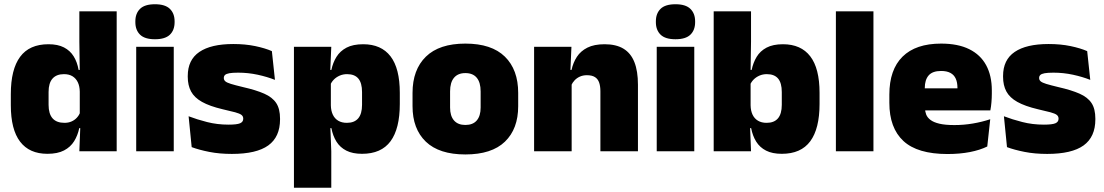

<svg xmlns="http://www.w3.org/2000/svg" viewBox="-20 -713 5202 905"><path d="M203.5 12Q118.5 12 74.8 -45.2Q31 -102.5 31 -217V-269.5Q31 -386 74.8 -445.2Q118.5 -504.5 208.5 -504.5Q252.5 -504.5 281.5 -489.5Q310.5 -474.5 327.2 -447.5Q344 -420.5 350.5 -383.5H396L356 -281Q355.5 -307 346.8 -325.2Q338 -343.5 321.8 -353.5Q305.5 -363.5 281.5 -363.5Q246 -363.5 227.5 -342.5Q209 -321.5 209 -279.5V-219Q209 -176.5 227.8 -155.2Q246.5 -134 284 -134Q302.5 -134 317.2 -140.5Q332 -147 342.5 -158.5Q353 -170 359 -185L402.5 -109H353.5Q346.5 -75 329.5 -47.5Q312.5 -20 282 -4Q251.5 12 203.5 12ZM530 0H354L359 -128.5L356 -153V-350V-372.5L354 -517V-659.5H530Z M799 0H622V-492.5H799ZM710.5 -528Q662 -528 640 -549.8Q618 -571.5 618 -608.5V-612.5Q618 -649.5 640 -671.2Q662 -693 710.5 -693Q758.5 -693 780.8 -671.2Q803 -649.5 803 -612.5V-608.5Q803 -571 780.8 -549.5Q758.5 -528 710.5 -528Z M1073 12.5Q1014.5 12.5 966.5 3Q918.5 -6.5 883.5 -19.5L869 -165Q908 -150 955.8 -137.8Q1003.5 -125.5 1057.5 -125.5Q1097 -125.5 1111.8 -132Q1126.5 -138.5 1126.5 -153V-154Q1126.5 -165 1118 -171.5Q1109.5 -178 1088.2 -183.8Q1067 -189.5 1029.5 -198Q968 -212.5 932 -232.8Q896 -253 880.5 -282Q865 -311 865 -351V-355Q865 -431 919.8 -468.2Q974.5 -505.5 1079.5 -505.5Q1136 -505.5 1182.8 -495.8Q1229.5 -486 1261.5 -472L1276 -336.5Q1239.5 -351 1194.5 -360.8Q1149.5 -370.5 1102.5 -370.5Q1075.5 -370.5 1060.8 -367.8Q1046 -365 1040.5 -359.5Q1035 -354 1035 -346V-345Q1035 -336 1042 -329.8Q1049 -323.5 1068.5 -317.5Q1088 -311.5 1125.5 -302.5Q1187 -288.5 1225.5 -271.5Q1264 -254.5 1282 -227.2Q1300 -200 1300 -153.5V-150.5Q1300 -67.5 1244.5 -27.5Q1189 12.5 1073 12.5Z M1686.5 12Q1642 12 1612.5 -3Q1583 -18 1566 -45.2Q1549 -72.5 1542 -109H1499.5L1539.5 -216.5Q1540 -191 1548.8 -172.5Q1557.5 -154 1574.2 -144Q1591 -134 1615 -134Q1650.5 -134 1668.5 -155.2Q1686.5 -176.5 1686.5 -219V-279Q1686.5 -322 1669 -342.8Q1651.5 -363.5 1616 -363.5Q1597 -363.5 1581 -356.5Q1565 -349.5 1553.5 -337.8Q1542 -326 1536.5 -311.5L1496 -383.5H1542Q1549 -417.5 1566 -445Q1583 -472.5 1613.5 -488.5Q1644 -504.5 1692 -504.5Q1777 -504.5 1820.8 -447.5Q1864.5 -390.5 1864.5 -275.5V-223Q1864.5 -106.5 1820.8 -47.2Q1777 12 1686.5 12ZM1541.5 172H1365.5V-492.5H1541.5L1535.5 -352L1539.5 -340V-158L1536.5 -128.5L1541.5 0Z M2173.5 15Q2050 15 1987.2 -45.2Q1924.5 -105.5 1924.5 -212.5V-275Q1924.5 -384.5 1987.5 -446Q2050.5 -507.5 2173.5 -507.5Q2297 -507.5 2359.8 -446Q2422.5 -384.5 2422.5 -275V-212.5Q2422.5 -105.5 2360 -45.2Q2297.5 15 2173.5 15ZM2173.5 -124Q2209 -124 2227.2 -145.2Q2245.5 -166.5 2245.5 -206V-282Q2245.5 -324.5 2227.2 -346.5Q2209 -368.5 2173.5 -368.5Q2138.5 -368.5 2120 -346.5Q2101.5 -324.5 2101.5 -282V-206Q2101.5 -166.5 2120 -145.2Q2138.5 -124 2173.5 -124Z M2987 0H2810V-283Q2810 -306.5 2804.2 -323.5Q2798.5 -340.5 2784.5 -349.5Q2770.5 -358.5 2746.5 -358.5Q2728 -358.5 2713.5 -352Q2699 -345.5 2688.8 -334.8Q2678.5 -324 2672.5 -310.5L2645.5 -383.5H2674Q2681.5 -418 2699.2 -445.2Q2717 -472.5 2748.8 -488.5Q2780.5 -504.5 2830 -504.5Q2884 -504.5 2918.8 -483.5Q2953.5 -462.5 2970.2 -420.2Q2987 -378 2987 -313.5ZM2674.5 0H2497.5V-492.5H2673.5L2668 -366L2674.5 -348Z M3252.5 0H3075.5V-492.5H3252.5ZM3164 -528Q3115.5 -528 3093.5 -549.8Q3071.5 -571.5 3071.5 -608.5V-612.5Q3071.5 -649.5 3093.5 -671.2Q3115.5 -693 3164 -693Q3212 -693 3234.2 -671.2Q3256.5 -649.5 3256.5 -612.5V-608.5Q3256.5 -571 3234.2 -549.5Q3212 -528 3164 -528Z M3665 12Q3620.5 12 3591 -3Q3561.5 -18 3544.5 -45.2Q3527.5 -72.5 3520.5 -109H3478L3518 -216.5Q3518.5 -191 3527.2 -172.5Q3536 -154 3552.8 -144Q3569.5 -134 3593.5 -134Q3629 -134 3647 -155.2Q3665 -176.5 3665 -219V-279Q3665 -322 3647.5 -342.8Q3630 -363.5 3594.5 -363.5Q3575.5 -363.5 3559.5 -356.5Q3543.5 -349.5 3532 -337.8Q3520.5 -326 3515 -311.5L3474.5 -383.5H3523Q3530 -417.5 3546.5 -445Q3563 -472.5 3593.2 -488.5Q3623.5 -504.5 3670.5 -504.5Q3755.5 -504.5 3799.2 -447.5Q3843 -390.5 3843 -275.5V-223Q3843 -106.5 3799.2 -47.2Q3755.5 12 3665 12ZM3520 0H3344V-659.5H3520V-517L3517.5 -352L3518 -340V-158L3515 -128.5Z M4097 0H3920V-659.5H4097Z M4446 13Q4304.5 13 4238.2 -48.5Q4172 -110 4172 -228.5V-267Q4172 -384.5 4234.2 -446Q4296.5 -507.5 4416 -507.5Q4495.5 -507.5 4548.5 -481.2Q4601.5 -455 4628.2 -405.8Q4655 -356.5 4655 -287V-271.5Q4655 -251.5 4653.2 -230.8Q4651.5 -210 4648 -192.5H4489.5Q4491.5 -223 4492.2 -250Q4493 -277 4493 -298.5Q4493 -324.5 4485 -342.2Q4477 -360 4460 -369.2Q4443 -378.5 4416 -378.5Q4375.5 -378.5 4357.2 -357.5Q4339 -336.5 4339 -298V-253.5L4340 -234.5V-203.5Q4340 -188 4345.5 -173.5Q4351 -159 4365.8 -147.8Q4380.5 -136.5 4407.8 -130Q4435 -123.5 4478.5 -123.5Q4523 -123.5 4565.5 -130.8Q4608 -138 4647.5 -151L4633.5 -22.5Q4599 -5.5 4551.2 3.8Q4503.5 13 4446 13ZM4612.5 -192.5H4265.5V-296.5H4612.5Z M4916 12.5Q4857.5 12.5 4809.5 3Q4761.5 -6.5 4726.5 -19.5L4712 -165Q4751 -150 4798.8 -137.8Q4846.5 -125.5 4900.5 -125.5Q4940 -125.5 4954.8 -132Q4969.5 -138.5 4969.5 -153V-154Q4969.5 -165 4961 -171.5Q4952.5 -178 4931.2 -183.8Q4910 -189.5 4872.5 -198Q4811 -212.5 4775 -232.8Q4739 -253 4723.5 -282Q4708 -311 4708 -351V-355Q4708 -431 4762.8 -468.2Q4817.5 -505.5 4922.5 -505.5Q4979 -505.5 5025.8 -495.8Q5072.5 -486 5104.5 -472L5119 -336.5Q5082.5 -351 5037.5 -360.8Q4992.5 -370.5 4945.5 -370.5Q4918.5 -370.5 4903.8 -367.8Q4889 -365 4883.5 -359.5Q4878 -354 4878 -346V-345Q4878 -336 4885 -329.8Q4892 -323.5 4911.5 -317.5Q4931 -311.5 4968.5 -302.5Q5030 -288.5 5068.5 -271.5Q5107 -254.5 5125 -227.2Q5143 -200 5143 -153.5V-150.5Q5143 -67.5 5087.5 -27.5Q5032 12.5 4916 12.5Z"/></svg>

Font: Anek Kannada Medium ExtraBold
Style: Regular
Weight: 800
Version: Version 1.003